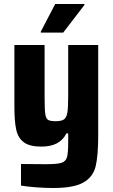

<svg xmlns="http://www.w3.org/2000/svg" viewBox="-20 -735 564 960"><path d="M85 193V85Q133 86 210 86Q266 86 287.5 79Q309 72 315 51Q321 30 321 -25V-68H312Q280 -2 187 -2Q129 -2 100 -23Q71 -44 61.5 -85Q52 -126 52 -199V-510H203V-247Q203 -187 206.5 -164.5Q210 -142 220.5 -135.5Q231 -129 259 -129Q288 -129 300.5 -138.5Q313 -148 317 -173Q321 -198 321 -255V-510H471V-58Q471 45 458 97.5Q445 150 397 177.5Q349 205 246 205Q205 205 159.5 201.5Q114 198 85 193ZM184 -572V-577L256 -715H402V-710L296 -572Z"/></svg>

Font: Saira Semi Condensed
Style: Bold
Weight: 700
Width: 4
Designer: Hector Gatti with collaboration of the Omnibus-Type team
Foundry: Omnibus-Type
Version: Version 1.001; ttfautohint (v1.8)